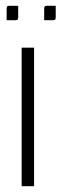

<svg xmlns="http://www.w3.org/2000/svg" viewBox="-20 -645 213 665"><path d="M133 -575V-614Q133 -621 135 -623Q137 -625 144 -625H173V-586Q173 -579 171 -577Q169 -575 162 -575ZM3 -575V-614Q3 -621 5 -623Q7 -625 14 -625H43V-586Q43 -579 41 -577Q39 -575 32 -575ZM55 0V-480H98V0Z"/></svg>

Font: Glametrix
Style: Light
Weight: 300
Designer: gluk
Foundry: gluk
Version: Version 0.40